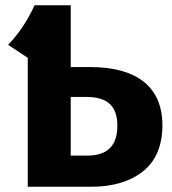

<svg xmlns="http://www.w3.org/2000/svg" viewBox="-20 -713 655 733"><path d="M250 -457V-693H112C85 -634 51 -583 11 -542L86 -492V0H328C411 0 477 -20 526 -59C575 -98 600 -157 600 -235C600 -383 500 -457 324 -457ZM250 -119V-343H310C390 -343 428 -308 428 -233C428 -157 390 -119 314 -119Z"/></svg>

Font: Fira Sans
Style: Bold
Weight: 700
Designer: Carrois Corporate & Edenspiekermann AG
Foundry: Carrois Corporate GbR & Edenspiekermann AG
Version: Version 4.203